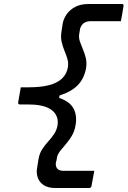

<svg xmlns="http://www.w3.org/2000/svg" viewBox="-20 -780 640 961"><path d="M358 -152Q353 -123 340 -101Q327 -79 312 -61.5Q297 -44 284 -28Q271 -12 266 4Q265 13 263 21.5Q261 30 259 38Q259 57 268.5 66Q278 75 298 75Q333 75 368.5 75Q404 75 438 75H452Q448 95 445 112.5Q442 130 438 150Q438 155 434.5 158Q431 161 426 161H257Q219 161 197 145.5Q175 130 168 106Q161 82 166 59L173 15Q178 -13 191.5 -33.5Q205 -54 221 -71.5Q237 -89 250 -108Q263 -127 268 -152Q273 -183 259 -207Q245 -231 211.5 -244Q178 -257 125 -257H80Q75 -257 72.5 -260Q70 -263 71 -268Q74 -287 77.5 -305.5Q81 -324 84 -343H123Q183 -343 224.5 -353.5Q266 -364 290 -386.5Q314 -409 320 -444Q323 -467 317 -486.5Q311 -506 302.5 -526.5Q294 -547 288.5 -570.5Q283 -594 288 -624L294 -663Q298 -685 313 -707.5Q328 -730 355.5 -745Q383 -760 424 -760H590Q595 -760 597.5 -757Q600 -754 598 -749Q595 -729 592 -711.5Q589 -694 585 -674H572Q537 -674 503 -674Q469 -674 435 -674Q414 -674 400.5 -665Q387 -656 381 -637Q380 -630 378.5 -622Q377 -614 376 -606Q374 -589 380.5 -570.5Q387 -552 395.5 -532Q404 -512 409.5 -489.5Q415 -467 411 -440Q402 -388 370 -354.5Q338 -321 278 -302L276 -290Q329 -272 348 -237Q367 -202 358 -152Z"/></svg>

Font: Rec Mono Linear
Style: Italic
Weight: 400
Italic angle: -10°
Monospace: yes
Version: Version 1.085; ttfautohint (v1.8.4.7-5d5b)